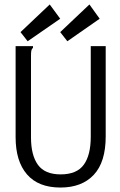

<svg xmlns="http://www.w3.org/2000/svg" viewBox="-20 -830 540 861"><path d="M50 -215V-623H128V-616Q122 -610 120.5 -603Q119 -596 119 -579V-214Q119 -134 150 -91Q181 -48 252 -48Q324 -48 355.5 -91Q387 -134 387 -217V-623H454V-218Q454 -103 400.5 -46Q347 11 251 11Q152 11 101 -48Q50 -107 50 -215ZM72 -686 203 -810 250 -746 104 -645ZM250 -686 381 -810 427 -746 282 -645Z"/></svg>

Font: Vazir Code
Style: Code
Weight: 400
Foundry: DejaVu fonts team - Redesigned by Saber Rastikerdar
Version: Version 1.1.2